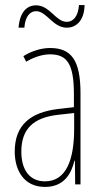

<svg xmlns="http://www.w3.org/2000/svg" viewBox="-20 -726 406 756"><path d="M53 -617H76C79 -662 99 -682 122 -682C164 -682 188 -617 243 -617C280 -617 312 -645 313 -706H291C288 -664 270 -640 243 -640C199 -640 177 -705 122 -705C87 -705 58 -680 53 -617ZM177 -537C143 -537 104 -525 72 -505L83 -483C120 -505 153 -512 177 -512C244 -512 271 -475 271 -355V-304L210 -297C100 -284 38 -234 38 -129C38 -57 73 10 157 10C233 10 261 -43 273 -93H275L276 0H297V-358C297 -489 261 -537 177 -537ZM209 -274 272 -281V-220C272 -97 241 -12 157 -12C99 -12 64 -54 64 -129C64 -217 110 -263 209 -274Z"/></svg>

Font: Noto Sans Kannada ExtraCondensed Thin
Style: Regular
Weight: 100
Width: 2
Designer: Jelle Bosma - Monotype Design Team
Foundry: Monotype Imaging Inc.
Version: Version 2.005